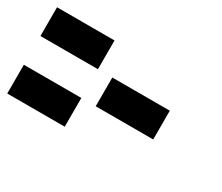

<svg xmlns="http://www.w3.org/2000/svg" viewBox="-75 -674 837 723"><g transform="rotate(30 343.5 -312.5)"><path d="M0 -125H250V-250H0ZM312.5 -250H562.5V-375H312.5ZM0 -375H250V-500H0Z"/></g></svg>

Font: Faithful 32x
Style: Bold
Weight: 400
Foundry: Faithful Resource Pack
Version: Version 1.0; January 27, 2023